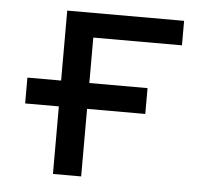

<svg xmlns="http://www.w3.org/2000/svg" viewBox="-44 -597 689 644"><g transform="rotate(5 300.0 -275.0)"><path d="M157 -227.5H43.5V-314.5H157V-550H550.5V-467.5H252V-314.5H448V-227.5H252V0H157Z"/></g></svg>

Font: JuliaMono
Style: Bold
Weight: 700
Monospace: yes
Designer: cormullion
Foundry: corm
Version: Version 0.055; ttfautohint (v1.8.4)